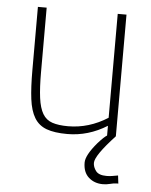

<svg xmlns="http://www.w3.org/2000/svg" viewBox="-51 -543 619 786"><g transform="rotate(5 258.5 -150.0)"><path d="M401 200Q366 200 342.5 179Q319 158 319 118Q319 88 364 35Q389 7 401 0V-40Q324 8 238 8Q185 8 152.5 -4Q120 -16 102.5 -45Q85 -74 79 -121.5Q73 -169 73 -240V-500H109V-237Q109 -171 114.5 -129.5Q120 -88 134 -64.5Q148 -41 173.5 -32.5Q199 -24 238 -24Q324 -24 401 -73V-500H437V0Q357 86 357 116Q357 133 369 149Q381 165 413 165Q432 165 460 159L464 192H459Q445 192 431 196Q416 200 401 200Z"/></g></svg>

Font: Storia Sans Thin
Style: Regular
Weight: 100
Designer: Accademia di Belle Arti di Urbino and others
Foundry: Accademia di Belle Arti di Urbino and others.
Version: Version 60.001;May 25, 2020;FontCreator 12.0.0.2522 64-bit